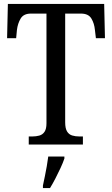

<svg xmlns="http://www.w3.org/2000/svg" viewBox="-20 -734 570 975"><path d="M126 0V-41H144Q163 -41 179.5 -45.5Q196 -50 206 -64.5Q216 -79 216 -108V-665H137Q100 -665 85 -640Q70 -615 66 -582L62 -540H16L20 -714H509L513 -540H467L462 -582Q459 -615 444 -640Q429 -665 391 -665H311V-113Q311 -82 320.5 -66.5Q330 -51 346.5 -46Q363 -41 383 -41H401V0ZM198 208Q203 185 208 160.5Q213 136 217.5 110.5Q222 85 225 61H307V71Q300 92 287.5 119Q275 146 261 173Q247 200 234 221H198Z"/></svg>

Font: Noto Serif Khmer Condensed
Style: Regular
Weight: 400
Width: 3
Designer: Danh Hong and the Monotype Design Team
Foundry: Monotype Imaging Inc.
Version: Version 2.004